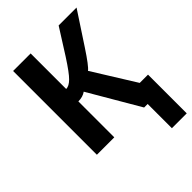

<svg xmlns="http://www.w3.org/2000/svg" viewBox="-253 -802 1115 1115"><g transform="rotate(-45 305.0 -244.5)"><path d="M67 0V-688H211V-396Q235 -396 262 -423Q288 -448 341 -530L441 -688H588L458 -490Q397 -397 375 -381L538 -119H606V199H484V0H455L272 -313Q247 -295 210 -295V0Z"/></g></svg>

Font: Libra Sans
Style: Bold
Weight: 700
Foundry: Context Ltd
Version: Version 1.000